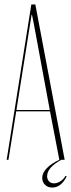

<svg xmlns="http://www.w3.org/2000/svg" viewBox="-20 -719 321 864"><path d="M121 -699H139L271 0H247L205 -218H53L18 0H10ZM54 -224H204L132 -613L124 -652H122ZM280 75Q255 125 215 125Q195 125 182.5 112.5Q170 100 170 81Q170 59 191 37.5Q212 16 249 -1H258Q192 34 192 74Q192 88 200.5 97Q209 106 223 106Q237 106 251.5 97Q266 88 275 72Z"/></svg>

Font: Moniqa Thin Display
Style: Regular
Weight: 100
Designer: Rajesh Rajput
Foundry: Rajesh Rajput
Version: Version 1.000